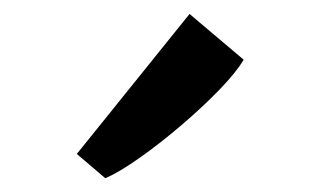

<svg xmlns="http://www.w3.org/2000/svg" viewBox="-20 -899 459 275"><path d="M130.5 -644 90 -678.5 251.5 -879 329 -813.5Q318.5 -795.5 294 -770.2Q269.5 -745 239 -719Q208.5 -693 179.8 -672.8Q151 -652.5 131.5 -644Z"/></svg>

Font: Merriweather Medium
Style: Regular
Weight: 500
Version: Version 2.100